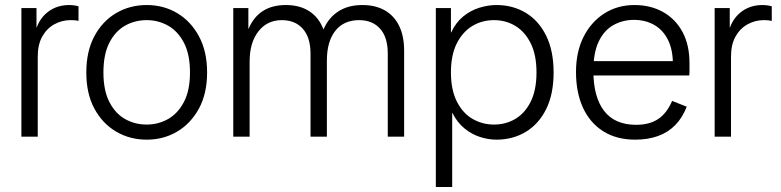

<svg xmlns="http://www.w3.org/2000/svg" viewBox="-20 -543 3105 763"><path d="M65 0V-511H125V-434H126Q141 -475 175 -499Q209 -523 255 -523Q265 -523 275.5 -521.5Q286 -520 292 -518V-460Q283 -462 276 -462.5Q269 -463 260 -463Q226 -463 196 -446.5Q166 -430 148 -398Q130 -366 130 -318V0Z M563 12Q496 12 441.5 -20Q387 -52 355 -111.5Q323 -171 323 -255Q323 -339 355 -399Q387 -459 441.5 -491Q496 -523 563 -523Q630 -523 684 -491Q738 -459 770.5 -399Q803 -339 803 -255Q803 -171 770.5 -111.5Q738 -52 684 -20Q630 12 563 12ZM563 -48Q609 -48 648 -70Q687 -92 711 -138Q735 -184 735 -255Q735 -327 711 -373Q687 -419 648 -441Q609 -463 563 -463Q516 -463 477 -441Q438 -419 414.5 -373Q391 -327 391 -255Q391 -184 414.5 -138Q438 -92 477 -70Q516 -48 563 -48Z M907 0V-511H967V-429H968Q988 -476 1025 -499.5Q1062 -523 1116 -523Q1171 -523 1209 -498.5Q1247 -474 1265 -427H1266Q1286 -473 1325 -498Q1364 -523 1420 -523Q1472 -523 1509 -502Q1546 -481 1566 -440.5Q1586 -400 1586 -341V0H1521V-330Q1521 -395 1490.5 -429Q1460 -463 1407 -463Q1346 -463 1312.5 -420.5Q1279 -378 1279 -302V0H1214V-330Q1214 -394 1183.5 -428.5Q1153 -463 1100 -463Q1042 -463 1007 -418.5Q972 -374 972 -298V0Z M1712 200V-511H1772V-414H1773Q1791 -453 1820 -477Q1849 -501 1884 -512Q1919 -523 1953 -523Q2018 -523 2069.5 -492Q2121 -461 2150.5 -401Q2180 -341 2180 -255Q2180 -169 2150.5 -109.5Q2121 -50 2069.5 -19Q2018 12 1953 12Q1921 12 1888 1.5Q1855 -9 1826 -32.5Q1797 -56 1778 -94H1777V200ZM1943 -48Q1990 -48 2028 -70.5Q2066 -93 2089 -139Q2112 -185 2112 -255Q2112 -325 2089 -371Q2066 -417 2028 -440Q1990 -463 1943 -463Q1896 -463 1857.5 -440Q1819 -417 1795.5 -371Q1772 -325 1772 -255Q1772 -186 1795.5 -139.5Q1819 -93 1858 -70.5Q1897 -48 1943 -48Z M2504 12Q2430 12 2377 -21.5Q2324 -55 2296.5 -115.5Q2269 -176 2269 -257Q2269 -337 2299 -396.5Q2329 -456 2381.5 -489.5Q2434 -523 2501 -523Q2566 -523 2615.5 -495Q2665 -467 2692.5 -415.5Q2720 -364 2720 -292Q2720 -277 2720 -264Q2720 -251 2719 -243H2312V-300H2682L2654 -283Q2655 -341 2636 -381.5Q2617 -422 2581.5 -443Q2546 -464 2499 -464Q2455 -464 2418 -443.5Q2381 -423 2359.5 -378.5Q2338 -334 2338 -262Q2338 -158 2380.5 -102.5Q2423 -47 2508 -47Q2561 -47 2595.5 -70Q2630 -93 2651 -142L2709 -119Q2692 -75 2663.5 -46Q2635 -17 2595 -2.5Q2555 12 2504 12Z M2820 0V-511H2880V-434H2881Q2896 -475 2930 -499Q2964 -523 3010 -523Q3020 -523 3030.5 -521.5Q3041 -520 3047 -518V-460Q3038 -462 3031 -462.5Q3024 -463 3015 -463Q2981 -463 2951 -446.5Q2921 -430 2903 -398Q2885 -366 2885 -318V0Z"/></svg>

Font: TikTok Sans 24pt Light
Style: Regular
Weight: 300
Version: Version 4.000